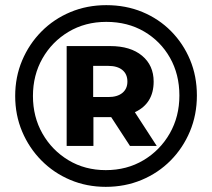

<svg xmlns="http://www.w3.org/2000/svg" viewBox="-20 -723 825 746"><path d="M391 3Q317 3 253 -24Q189 -51 141 -99.5Q93 -148 66 -212Q39 -276 39 -350Q39 -424 66 -488Q93 -552 141 -600.5Q189 -649 253.5 -676Q318 -703 393 -703Q469 -703 533 -676.5Q597 -650 644.5 -602Q692 -554 718.5 -490.5Q745 -427 745 -352Q745 -277 718 -212.5Q691 -148 643 -99.5Q595 -51 530.5 -24Q466 3 391 3ZM391 -62Q473 -62 537.5 -100.5Q602 -139 639.5 -204.5Q677 -270 677 -352Q677 -434 640.5 -498.5Q604 -563 540 -600.5Q476 -638 393 -638Q311 -638 246.5 -599.5Q182 -561 145 -496Q108 -431 108 -350Q108 -269 145 -204Q182 -139 246 -100.5Q310 -62 391 -62ZM485 -156 412 -268Q410 -268 408 -268H343V-156H239V-544H408Q487 -544 532 -506.5Q577 -469 577 -406Q577 -321 504 -287L589 -156ZM342 -346H401Q436 -346 455.5 -362Q475 -378 475 -406Q475 -435 455.5 -451Q436 -467 401 -467H342Z"/></svg>

Font: Montserrat
Style: Bold
Weight: 700
Designer: Julieta Ulanovsky
Foundry: Julieta Ulanovsky
Version: Version 9.000; ttfautohint (v1.8.4.7-5d5b)